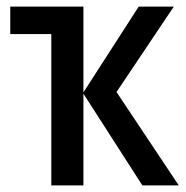

<svg xmlns="http://www.w3.org/2000/svg" viewBox="-20 -560 563 580"><path d="M505 -540 332 -282 520 0H410L232 -277V0H135V-457H11V-540H232V-281L399 -540Z"/></svg>

Font: Noto Sans Condensed Medium
Style: Regular
Weight: 500
Width: 3
Designer: Monotype Design Team
Foundry: Monotype Imaging Inc.
Version: Version 2.013; ttfautohint (v1.8.4.7-5d5b)